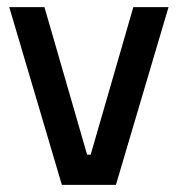

<svg xmlns="http://www.w3.org/2000/svg" viewBox="-20 -520 500 540"><path d="M105 -500 225 -85H235L355 -500H454L306 0H154L6 -500Z"/></svg>

Font: Changa
Style: Regular
Weight: 400
Designer: Eduardo Rodriguez Tunni
Foundry: Eduardo Rodriguez Tunni
Version: Version 2.002; ttfautohint (v1.5.10-5e6f)